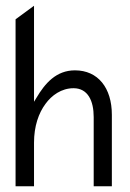

<svg xmlns="http://www.w3.org/2000/svg" viewBox="-20 -656 450 666"><path d="M34 -10H98V-161C98 -218 114 -264 138 -296C159 -325 193 -350 235 -350C285 -350 305 -306 305 -250V-10H368V-258C368 -351 320 -412 240 -412C175 -412 136 -367 106 -316L98 -303V-636L34 -589Z"/></svg>

Font: Charger Sport
Style: LitNrw
Weight: 300
Designer: Jasper
Foundry: Cannot Into Space Fonts
Version: Version 1.1